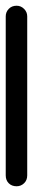

<svg xmlns="http://www.w3.org/2000/svg" viewBox="-20 -650 115 670"><path d="M0 -38H75V-593H0ZM38 -75Q21 -75 10.5 -64Q0 -53 0 -38Q0 -21 10.5 -10.5Q21 0 38 0Q53 0 64 -10.5Q75 -21 75 -38Q75 -53 64 -64Q53 -75 38 -75ZM38 -630Q21 -630 10.5 -619Q0 -608 0 -593Q0 -576 10.5 -565.5Q21 -555 38 -555Q53 -555 64 -565.5Q75 -576 75 -593Q75 -608 64 -619Q53 -630 38 -630Z"/></svg>

Font: Wavefont Medium
Style: Regular
Weight: 500
Version: Version 3.004;gftools[0.9.33]